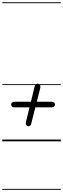

<svg xmlns="http://www.w3.org/2000/svg" viewBox="-25 -1250 558 1698"><path d="M226 -133Q218.5 -134 212.5 -138.2Q206.5 -142.5 204.2 -150.5Q202 -158.5 204.5 -170.5L236 -300.5H105Q88.5 -300.5 81 -307.8Q73.5 -315 73.5 -326Q73.5 -336 81 -343Q88.5 -350 105 -350H248.5L281 -485Q286.5 -499.5 293.8 -505.2Q301 -511 310 -510Q321 -509.5 327.8 -500.5Q334.5 -491.5 331.5 -474L300.5 -350H430Q446 -350 453.8 -343Q461.5 -336 461.5 -326Q461.5 -316 453.8 -308.2Q446 -300.5 430 -300.5H287.5L252 -159Q249 -144 242 -138.5Q235 -133 226 -133ZM226 -133Q218.5 -134 212.5 -138.2Q206.5 -142.5 204.2 -150.5Q202 -158.5 204.5 -170.5L236 -300.5H105Q88.5 -300.5 81 -307.8Q73.5 -315 73.5 -326Q73.5 -336 81 -343Q88.5 -350 105 -350H248.5L281 -485Q286.5 -499.5 293.8 -505.2Q301 -511 310 -510Q321 -509.5 327.8 -500.5Q334.5 -491.5 331.5 -474L300.5 -350H430Q446 -350 453.8 -343Q461.5 -336 461.5 -326Q461.5 -316 453.8 -308.2Q446 -300.5 430 -300.5H287.5L252 -159Q249 -144 242 -138.5Q235 -133 226 -133ZM-5 420.5H513.5V428.5H-5ZM-5 -16H513.5V0H-5ZM-5 -505.5H513.5V-497.5H-5ZM-5 -1230H513.5V-1222H-5Z"/></svg>

Font: Edu VIC WA NT Pre Guide
Style: Regular
Weight: 400
Designer: Tina and Corey Anderson, Eben Sorkin, Mirko Velimirovic
Foundry: Google for Education
Version: Version 1.000